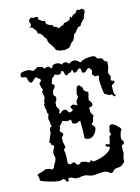

<svg xmlns="http://www.w3.org/2000/svg" viewBox="-95 -943 727 998"><g transform="rotate(-10 268.5 -444.0)"><path d="M419 -627Q436 -627 441 -612Q446 -610 452.5 -610.5Q459 -611 464 -608Q469 -605 470.5 -602.5Q472 -600 473.5 -597Q475 -594 478.5 -591.5Q482 -589 492 -586V-584L490 -575Q493 -562 489 -550Q485 -538 485 -525Q488 -520 491 -515.5Q494 -511 495 -506Q493 -502 493 -498Q493 -494 492 -489Q494 -485 498.5 -484Q503 -483 508 -483L509 -472Q505 -469 498.5 -465.5Q492 -462 492 -456Q492 -448 493.5 -440Q495 -432 495 -424Q495 -419 498 -415Q501 -411 504 -407L498 -401Q494 -404 490.5 -407Q487 -410 485 -415L473 -413L466 -415Q462 -418 457.5 -419.5Q453 -421 448 -423Q445 -426 442.5 -437Q440 -448 437.5 -461.5Q435 -475 433.5 -487.5Q432 -500 432 -505Q432 -511 436 -521Q432 -524 427.5 -523Q423 -522 418 -522L412 -523L400 -537L405 -552Q404 -557 400 -561Q396 -565 394 -570Q386 -570 382 -567Q378 -564 375.5 -560.5Q373 -557 370 -554Q367 -551 363 -551Q353 -551 351.5 -555.5Q350 -560 350 -568L345 -577Q336 -577 329.5 -568Q323 -559 312 -559Q307 -562 307 -567.5Q307 -573 302 -576L293 -564Q284 -564 280.5 -559.5Q277 -555 270 -553L264 -555Q262 -560 259.5 -569.5Q257 -579 250 -579Q245 -579 244.5 -576.5Q244 -574 243 -571Q242 -568 238.5 -565.5Q235 -563 225 -563Q223 -563 217.5 -565Q212 -567 210 -568Q202 -557 198.5 -554.5Q195 -552 193.5 -550Q192 -548 191 -543Q190 -538 187 -522Q191 -520 195 -517.5Q199 -515 199 -510Q199 -502 194.5 -497Q190 -492 186 -486Q187 -477 184 -466Q186 -461 190.5 -458Q195 -455 197 -450L195 -434L189 -425V-405Q191 -399 195 -394Q199 -389 203 -384L199 -368L201 -362Q206 -364 208 -366.5Q210 -369 212 -371.5Q214 -374 217.5 -376Q221 -378 228 -378Q232 -378 238 -376Q241 -371 244 -367Q247 -363 252 -360Q258 -360 263 -363.5Q268 -367 272 -372L265 -378Q264 -380 262.5 -384.5Q261 -389 262 -391L275 -398L300 -390L296 -407Q298 -415 302.5 -420.5Q307 -426 309 -434Q305 -444 305 -451Q307 -454 307 -458.5Q307 -463 307 -467Q311 -477 311 -484L321 -491L328 -489L339 -477Q342 -475 342 -473Q342 -471 342 -469Q342 -463 345 -461Q349 -456 354.5 -453Q360 -450 366 -448Q366 -437 363.5 -427Q361 -417 361 -406Q366 -401 371 -394.5Q376 -388 376 -380Q376 -374 368 -370.5Q360 -367 355 -366Q359 -355 359 -340L372 -323Q367 -315 366 -306Q365 -297 362 -289Q355 -285 355 -276Q366 -270 370 -260Q370 -243 357.5 -225.5Q345 -208 326 -208Q321 -208 313 -210.5Q305 -213 305 -219Q305 -241 303 -263.5Q301 -286 299 -308Q292 -308 286.5 -303Q281 -298 272 -298Q269 -298 264.5 -299.5Q260 -301 256 -302Q255 -307 254.5 -313Q254 -319 250 -323Q242 -318 232 -318Q225 -318 219 -320.5Q213 -323 206 -323Q201 -309 189 -300V-287L184 -274Q187 -269 193.5 -264.5Q200 -260 200 -254Q198 -249 195 -245.5Q192 -242 189 -238Q190 -232 190.5 -226.5Q191 -221 191 -215Q194 -208 195.5 -201Q197 -194 199 -186L189 -174Q192 -164 193.5 -156.5Q195 -149 195.5 -142Q196 -135 196 -127.5Q196 -120 196 -110Q196 -94 212 -94L225 -101Q233 -101 237.5 -93Q242 -85 250 -85Q257 -85 260.5 -90.5Q264 -96 271 -96Q281 -96 290.5 -92.5Q300 -89 309 -86L318 -97L329 -87Q340 -89 356 -94Q372 -99 387 -106.5Q402 -114 413.5 -124.5Q425 -135 427 -147L417 -151Q412 -151 409 -154Q406 -157 404 -161L414 -165L428 -160Q430 -171 432 -181Q434 -191 434 -202L445 -210L439 -224Q439 -232 441.5 -238.5Q444 -245 442 -254L454 -262Q465 -262 481 -250Q497 -238 502 -229Q502 -224 498.5 -219.5Q495 -215 496 -210Q492 -202 492 -193Q492 -184 492 -176Q495 -172 499 -167.5Q503 -163 503 -158Q503 -152 499 -149.5Q495 -147 490 -145Q488 -134 489.5 -123Q491 -112 492 -101Q487 -86 487 -80.5Q487 -75 487 -60V-58Q481 -52 475 -45.5Q469 -39 461 -36Q454 -34 446.5 -33.5Q439 -33 432 -29Q427 -26 422.5 -19Q418 -12 412 -12Q406 -12 398.5 -18.5Q391 -25 375 -25Q359 -25 343.5 -21Q328 -17 312 -17Q301 -17 292 -20.5Q283 -24 272 -24Q261 -24 251 -20.5Q241 -17 230 -17Q220 -17 212 -21.5Q204 -26 194 -26Q186 -26 185.5 -20.5Q185 -15 186 -9L180 -8Q174 -8 172 -12Q170 -16 169 -21L161 -24Q154 -24 148 -21Q142 -18 135 -18Q130 -18 114 -20Q98 -22 81 -25.5Q64 -29 51 -33Q38 -37 38 -41V-52L31 -69Q36 -74 52 -79Q68 -84 77 -91Q82 -90 87 -90Q92 -90 97 -90L109 -84Q114 -84 117.5 -87Q121 -90 123 -94Q123 -101 125.5 -105Q128 -109 130.5 -114Q133 -119 135.5 -125.5Q138 -132 138 -143Q132 -155 132 -168Q132 -176 137 -185.5Q142 -195 142 -204L129 -212L127 -221L120 -225Q123 -230 127 -243Q131 -256 134.5 -267Q138 -278 140.5 -281Q143 -284 143 -270L135 -281L137 -299L148 -305Q143 -315 142.5 -325.5Q142 -336 137 -346Q138 -352 139 -358Q140 -364 143 -369Q133 -379 136 -394Q131 -400 130.5 -407.5Q130 -415 128 -423L133 -430L132 -443L138 -459L130 -490L136 -502Q133 -505 128.5 -517Q124 -529 124 -534Q124 -540 129.5 -543Q135 -546 135 -552L129 -560Q124 -560 120 -564.5Q116 -569 111 -571Q104 -568 96 -557.5Q88 -547 81 -547L73 -553Q69 -559 67 -566Q65 -573 62 -579Q55 -582 47 -581.5Q39 -581 34 -587V-589Q34 -607 49.5 -610.5Q65 -614 78 -614Q86 -614 92 -610Q98 -606 106 -606L130 -622Q141 -619 148 -618.5Q155 -618 162 -607Q167 -609 172 -611.5Q177 -614 182 -614Q188 -614 191.5 -608.5Q195 -603 202 -603L209 -618Q219 -623 229 -623Q245 -623 256 -612Q263 -621 275 -621Q282 -621 286 -616Q290 -611 297 -611Q306 -622 321 -622Q330 -622 338 -617.5Q346 -613 352 -606Q366 -617 383.5 -622Q401 -627 419 -627ZM454 -132 455 -140 463 -135ZM234 -702Q225 -716 213.5 -728.5Q202 -741 202 -758Q196 -761 192 -767Q188 -773 184 -778.5Q180 -784 175.5 -788Q171 -792 162 -792L155 -810Q150 -814 145.5 -819Q141 -824 137 -829H121Q125 -831 129 -834.5Q133 -838 133 -843Q133 -849 130 -855Q127 -861 127 -867Q129 -871 132.5 -875.5Q136 -880 141 -880Q144 -880 147 -878.5Q150 -877 153 -877Q160 -877 166 -880L176 -876V-863Q181 -862 185.5 -859Q190 -856 194 -853L208 -851L212 -834Q220 -830 227 -826.5Q234 -823 243 -823L250 -811L252 -812Q259 -812 264 -808Q269 -804 274 -801Q279 -803 285 -808.5Q291 -814 297 -811L304 -823Q312 -823 319.5 -826.5Q327 -830 335 -834L340 -851L349 -843L354 -853Q358 -856 362.5 -859Q367 -862 372 -863Q374 -867 376.5 -872Q379 -877 382 -880L392 -876Q397 -876 400 -878Q403 -880 408 -880Q412 -878 416 -875Q420 -872 420 -867Q420 -859 416.5 -851.5Q413 -844 410 -836L413 -833Q405 -824 397 -813.5Q389 -803 385 -792H383Q375 -792 371 -787.5Q367 -783 363.5 -777Q360 -771 356.5 -765.5Q353 -760 346 -758Q346 -756 344.5 -749.5Q343 -743 340.5 -736.5Q338 -730 335 -725Q332 -720 330 -720L329 -722Q324 -714 315.5 -701Q307 -688 295 -688Q290 -684 284 -684.5Q278 -685 272 -685Q267 -685 262 -685Q257 -685 252 -688H250Q245 -688 240 -692.5Q235 -697 234 -702Z"/></g></svg>

Font: ErikasBuero
Style: Regular
Weight: 400
Designer: Peter Wiegel
Foundry: Peter Wiegel
Version: Version 1.006